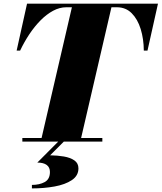

<svg xmlns="http://www.w3.org/2000/svg" viewBox="-20 -770 879 1044"><path d="M201.5 0 375.5 -750H590.5L416.5 0ZM101.5 0V-19.5H536.5V0ZM70.5 -495 127 -750H839L782 -495H762Q761.5 -558.5 745 -612Q728.5 -665.5 696.2 -698Q664 -730.5 615.5 -730.5H340.5Q304 -730.5 268.8 -711.5Q233.5 -692.5 201 -659.8Q168.5 -627 140.2 -584.8Q112 -542.5 89.5 -495ZM153.5 254.5V235.5Q194.5 235.5 223 220Q251.5 204.5 251.5 165Q251.5 140 234 127Q216.5 114 183 114L300 -3.5H330.5L252.5 74.5Q292.5 75 327.5 81Q362.5 87 384.5 102.2Q406.5 117.5 406.5 145.5Q406.5 185.5 370.5 209.5Q334.5 233.5 276.8 244Q219 254.5 153.5 254.5Z"/></svg>

Font: Bodoni Moda 11pt Black
Style: Italic
Weight: 900
Italic angle: -13°
Designer: Owen Earl
Foundry: indestructible type
Version: Version 2.004